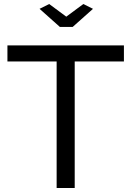

<svg xmlns="http://www.w3.org/2000/svg" viewBox="-20 -936 654 956"><path d="M225 -916 310 -853 395 -916 443 -892 342 -802H278L177 -892ZM597 -630H352V0H262V-630H17V-710H597Z"/></svg>

Font: Raleway-v4020 Medium
Style: Regular
Weight: 500
Designer: Matt McInerney, Pablo Impallari, Rodrigo Fuenzalida
Foundry: Matt McInerney, Pablo Impallari, Rodrigo Fuenzalida
Version: Version 4.020;PS 004.020;hotconv 1.0.88;makeotf.lib2.5.64775